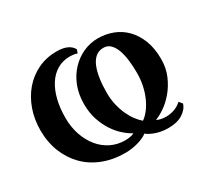

<svg xmlns="http://www.w3.org/2000/svg" viewBox="-147 -918 1204 1136"><g transform="rotate(-30 454.5 -350.0)"><path d="M849 -71Q839 -36 801 -12Q763 12 703 12Q657 12 618.5 -1.5Q580 -15 562 -31Q540 -13 497 -0.5Q454 12 409 12Q325 12 256.5 -15Q188 -42 140 -91Q92 -140 65.5 -207Q39 -274 39 -354Q39 -429 62 -494Q85 -559 126.5 -607.5Q168 -656 226 -684Q284 -712 355 -712Q440 -712 466 -662L457 -639Q444 -644 430 -645.5Q416 -647 408 -647Q359 -647 321 -624.5Q283 -602 257 -561.5Q231 -521 217.5 -466Q204 -411 204 -345Q204 -281 222.5 -227.5Q241 -174 273 -135Q305 -96 349 -74.5Q393 -53 443 -53Q461 -53 477 -55.5Q493 -58 507 -65Q479 -80 449.5 -106Q420 -132 395.5 -169.5Q371 -207 355.5 -254.5Q340 -302 340 -360Q340 -427 361.5 -481.5Q383 -536 420 -575Q457 -614 504.5 -635.5Q552 -657 605 -657Q657 -657 705 -639Q753 -621 789.5 -584Q826 -547 847.5 -492Q869 -437 869 -364Q869 -302 847 -251.5Q825 -201 793 -163Q761 -125 725 -100.5Q689 -76 662 -67Q673 -60 690 -56.5Q707 -53 723 -53Q753 -53 780.5 -62.5Q808 -72 831 -93ZM490 -352Q490 -307 499 -268.5Q508 -230 522.5 -198Q537 -166 555.5 -141.5Q574 -117 593 -101Q615 -116 635 -142Q655 -168 670.5 -202Q686 -236 695 -277.5Q704 -319 704 -366Q704 -410 699 -451Q694 -492 682.5 -523.5Q671 -555 652 -573.5Q633 -592 605 -592Q574 -592 552 -574Q530 -556 516.5 -523.5Q503 -491 496.5 -447Q490 -403 490 -352Z"/></g></svg>

Font: PT Serif
Style: Bold
Weight: 700
Designer: A.Korolkova, O.Umpeleva, V.Yefimov
Foundry: ParaType Ltd
Version: Version 1.000W OFL; ttfautohint (v1.6)